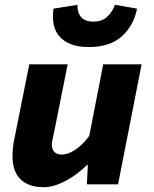

<svg xmlns="http://www.w3.org/2000/svg" viewBox="-20 -768 640 800"><path d="M162 12Q100 12 66 -20.5Q32 -53 32 -118Q32 -152 40 -190L102 -500H262L204 -210Q201 -196 198.5 -185.5Q196 -175 196 -166Q196 -145 207 -134.5Q218 -124 238 -124Q263 -124 293 -143.5Q323 -163 352 -202L410 -500H570L472 0H342L346 -80H342Q325 -63 303.5 -46.5Q282 -30 258.5 -17Q235 -4 210.5 4Q186 12 162 12ZM349 -572Q305 -572 275 -584Q245 -596 227 -617Q209 -638 203.5 -667.5Q198 -697 203 -732L303 -748Q301 -718 317 -698Q333 -678 369 -678Q405 -678 426.5 -698Q448 -718 459 -748L551 -732Q537 -661 487.5 -616.5Q438 -572 349 -572Z"/></svg>

Font: Source Code Pro Black
Style: Italic
Weight: 900
Italic angle: -11°
Monospace: yes
Designer: Paul D. Hunt, Teo Tuominen
Foundry: Adobe Systems Incorporated
Version: Version 1.050;PS 1.000;hotconv 16.6.51;makeotf.lib2.5.65220